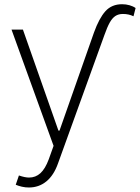

<svg xmlns="http://www.w3.org/2000/svg" viewBox="-20 -667 646 887"><path d="M52.7 186.5 67.4 143.6Q95.2 153.3 114.3 153.3Q144.5 153.3 166.7 133.1Q189 112.8 205.1 69.3L227.5 6.8L33.2 -530.3H85.9L250 -63.5H254.9L414.1 -516.6Q438 -583 467 -615.2Q496.1 -647.5 543.9 -647.5Q562 -647.5 578.4 -642.8Q594.7 -638.2 606.4 -629.9L596.7 -591.8Q575.2 -602.5 547.9 -602.5Q527.3 -602.5 512.9 -593Q498.5 -583.5 486.8 -562.5Q475.1 -541.5 461.9 -503.9L248 87.9Q228.5 143.1 194.1 171.1Q159.7 199.2 113.3 199.2Q97.2 199.2 81.3 195.6Q65.4 191.9 52.7 186.5Z"/></svg>

Font: Pretendard Std ExtraLight
Style: Regular
Weight: 200
Designer: Base glyphs from Inter by Rasmus Andersson; Hangeul glyphs from Noto Sans CJK(Source Han Sans) by Jang Soo-young and Kan
Foundry: Kil Hyung-jin
Version: Version 1.309